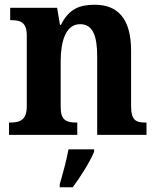

<svg xmlns="http://www.w3.org/2000/svg" viewBox="-20 -569 663 810"><path d="M18 0H306V-52H302C261 -52 236 -61 236 -117V-310C236 -392 256 -467 318 -467C372 -467 390 -417 390 -331V0H598V-52H595C553 -52 533 -61 533 -123V-355C533 -490 477 -549 380 -549C316 -549 271 -532 237 -464H233L221 -536H23V-484H26C67 -484 93 -475 93 -419V-121C93 -61 63 -52 21 -52H18ZM232 208V221H287C319 178 360 113 377 71V61H269C261 106 244 167 232 208Z"/></svg>

Font: Noto Serif Tamil SemiCondensed
Style: Bold
Weight: 700
Width: 4
Designer: Indian Type Foundry, Tom Grace, and the Monotype Design Team
Foundry: Monotype Imaging Inc.
Version: Version 2.004